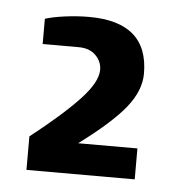

<svg xmlns="http://www.w3.org/2000/svg" viewBox="-34 -738 339 371"><g transform="rotate(5 135.0 -552.5)"><path d="M30 -465Q90 -512 122.5 -546.5Q155 -581 155 -605Q155 -621 143 -633Q131 -645 110 -645H40V-694Q56 -699 79.5 -702Q103 -705 125 -705Q240 -705 240 -605Q240 -572 213.5 -539Q187 -506 125 -460H240V-400H30Z"/></g></svg>

Font: Cuprum
Style: Bold
Weight: 700
Designer: Jovanny Lemonad
Foundry: Jovanny Lemonad
Version: Version 2.000